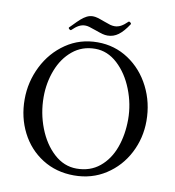

<svg xmlns="http://www.w3.org/2000/svg" viewBox="-89 -887 891 979"><g transform="rotate(10 356.5 -397.5)"><path d="M44.4 -325.7Q44.4 -416 84.7 -496.8Q125 -577.6 197.3 -627Q269.5 -676.3 361.3 -676.3Q449.7 -676.3 521.5 -628.7Q593.3 -581.1 634.3 -500.2Q675.3 -419.4 675.3 -323.7Q675.3 -234.9 635.3 -157.5Q595.2 -80.1 522.9 -33.4Q450.7 13.2 358.9 13.2Q266.6 13.2 194.8 -32.2Q123 -77.6 83.7 -155Q44.4 -232.4 44.4 -325.7ZM582 -315.9Q582 -394.5 552.2 -470.2Q522.5 -545.9 470.5 -593.8Q418.5 -641.6 355 -641.6Q287.1 -641.6 237.8 -600.8Q188.5 -560.1 163.1 -494.1Q137.7 -428.2 137.7 -354.5Q137.7 -271 167.2 -194.6Q196.8 -118.2 248.8 -70.8Q300.8 -23.4 365.7 -23.4Q436 -23.4 484.9 -63.5Q533.7 -103.5 557.9 -169.9Q582 -236.3 582 -315.9ZM340.8 -734.4Q315.9 -743.2 304.9 -746.3Q293.9 -749.5 283.7 -749.5Q266.6 -749.5 250.7 -741Q234.9 -732.4 216.8 -714.4Q215.8 -713.4 214.4 -713.4Q210.9 -713.4 207 -716.8Q203.6 -719.2 203.1 -721.9Q202.6 -724.6 203.6 -725.6Q217.8 -739.7 217.8 -739.7Q239.7 -762.7 253.9 -775.1Q268.1 -787.6 283 -795.2Q297.9 -802.7 314.5 -802.7Q325.2 -802.7 337.6 -799.3Q350.1 -795.9 373.5 -787.1Q397 -778.3 408.4 -775.1Q419.9 -772 430.7 -772Q447.8 -772 463.6 -780.5Q479.5 -789.1 497.6 -807.1Q498.5 -808.1 500 -808.1Q503.4 -808.1 507.3 -804.7Q510.7 -802.2 511.2 -799.6Q511.7 -796.9 510.7 -795.9Q484.9 -756.3 459.5 -737.5Q434.1 -718.8 403.8 -718.8Q391.1 -718.8 378.2 -722.2Q365.2 -725.6 340.8 -734.4Z"/></g></svg>

Font: JuniusX
Style: Regular
Weight: 400
Designer: Peter S. Baker
Foundry: Briery Creek Software
Version: Version 1.004